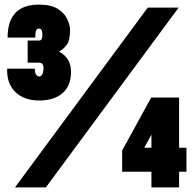

<svg xmlns="http://www.w3.org/2000/svg" viewBox="-20 -813 840 833"><path d="M179 0H45L621 -780H755ZM150 -377Q86 -377 48.5 -412Q11 -447 11 -507V-515H131Q131 -495 137.5 -488Q144 -481 149 -481Q167 -481 169 -516Q169 -541 150 -541H100V-637H149Q164 -637 164 -661Q164 -689 150 -689Q141 -689 137 -681.5Q133 -674 133 -650H13Q13 -793 149 -793Q202 -793 231.5 -774Q261 -755 272.5 -728.5Q284 -702 284 -684Q284 -638 270 -619Q256 -600 236 -589Q288 -562 288 -502Q288 -440 251 -408.5Q214 -377 150 -377ZM757 0H637V-68H510V-160L636 -390H757V-172H789V-68H757ZM637 -172V-229L606 -172Z"/></svg>

Font: Tanohe Sans
Style: Bold
Weight: 700
Designer: Village Type and Design LLC & Cristiano Sobral
Foundry: Cooper Hewitt Smithsonian Design Museum
Version: Version 1.00;September 29, 2021;FontCreator 13.0.0.2655 64-b